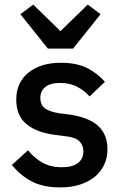

<svg xmlns="http://www.w3.org/2000/svg" viewBox="-20 -806 534 838"><path d="M243 12Q169 12 119 -14Q69 -40 32 -86L102 -150Q131 -115 166.5 -95.5Q202 -76 249 -76Q297 -76 320.5 -94.5Q344 -113 344 -146Q344 -171 327.5 -188.5Q311 -206 270 -211L222 -217Q142 -227 96.5 -263.5Q51 -300 51 -372Q51 -410 65 -439.5Q79 -469 104.5 -489.5Q130 -510 165.5 -521Q201 -532 244 -532Q314 -532 358.5 -510Q403 -488 438 -449L371 -385Q351 -409 318.5 -426.5Q286 -444 244 -444Q199 -444 177.5 -426Q156 -408 156 -379Q156 -349 175 -334Q194 -319 236 -312L284 -306Q370 -293 409.5 -255.5Q449 -218 449 -155Q449 -117 434.5 -86.5Q420 -56 393 -34Q366 -12 328 0Q290 12 243 12ZM189 -594 69 -744 125 -786 244 -670 363 -786 419 -744 299 -594Z"/></svg>

Font: IBM Plex Thai Medium
Style: Regular
Weight: 500
Designer: Mike Abbink, Paul van der Laan, Pieter van Rosmalen, Ben Mitchell, Mark Frömberg
Foundry: Bold Monday
Version: Version 1.0